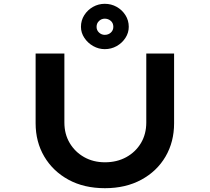

<svg xmlns="http://www.w3.org/2000/svg" viewBox="-20 -982 1101 1008"><path d="M531 6Q421 6 339.5 -38.5Q258 -83 212.5 -160Q167 -237 167 -335V-701H318V-339Q318 -278 346 -231Q374 -184 422 -157Q470 -130 531 -130Q594 -130 643 -157Q692 -184 720 -231Q748 -278 748 -339V-701H894V-335Q894 -237 849 -160Q804 -83 722 -38.5Q640 6 531 6ZM530 -724Q498 -724 469.5 -740Q441 -756 423 -783Q405 -810 405 -841Q405 -875 422.5 -902.5Q440 -930 468.5 -946Q497 -962 530 -962Q564 -962 592.5 -946Q621 -930 638.5 -902.5Q656 -875 656 -841Q656 -810 638.5 -783Q621 -756 592.5 -740Q564 -724 530 -724ZM530 -799Q549 -799 562 -811Q575 -823 575 -841Q575 -861 561.5 -872.5Q548 -884 530 -884Q513 -884 500 -872Q487 -860 487 -841Q487 -823 500 -811Q513 -799 530 -799Z"/></svg>

Font: Lexend Zetta SemiBold
Style: Regular
Weight: 600
Designer: Bonnie Shaver-Troup, Thomas Jockin
Foundry: Lexend
Version: Version 1.007